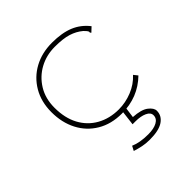

<svg xmlns="http://www.w3.org/2000/svg" viewBox="-177 -586 904 904"><g transform="rotate(-45 275.0 -133.5)"><path d="M303 11Q233 11 181 -20Q129 -51 101 -105Q73 -159 73 -228Q73 -297 103.5 -349Q134 -401 186.5 -429.5Q239 -458 306 -458Q372 -458 417 -439.5Q462 -421 493 -381L477 -366L471 -360L466 -365Q468 -370 464.5 -375.5Q461 -381 449 -393Q424 -414 390.5 -424.5Q357 -435 302 -435Q246 -435 200 -410Q154 -385 126 -339.5Q98 -294 98 -233Q98 -164 124.5 -115Q151 -66 198.5 -39.5Q246 -13 307 -13Q352 -13 395.5 -30.5Q439 -48 469 -81L485 -61Q411 11 303 11ZM309 191Q284 191 262 186.5Q240 182 218 175L230 152Q266 168 322 168Q359 168 381 156Q403 144 403 122Q403 103 380 92.5Q357 82 323 82H303L313 0H336L328 59Q381 62 405 80.5Q429 99 429 118Q429 151 399.5 171Q370 191 309 191Z"/></g></svg>

Font: Inconsolata SemiExpanded ExtraLight
Style: Regular
Weight: 200
Width: 6
Monospace: yes
Designer: Raph Levien, Cyreal, Brenton Simpson
Foundry: Raph Levien, Cyreal, Google
Version: Version 3.001; ttfautohint (v1.8.2.53-6de2)